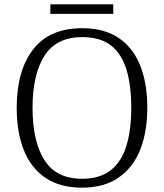

<svg xmlns="http://www.w3.org/2000/svg" viewBox="-20 -855 757 885"><path d="M358 10Q257 10 190 -35Q123 -80 90 -162.5Q57 -245 57 -359Q57 -529 132.5 -627Q208 -725 359 -725Q460 -725 526.5 -680.5Q593 -636 626 -553.5Q659 -471 659 -358Q659 -247 626 -164.5Q593 -82 526 -36Q459 10 358 10ZM358 -31Q440 -31 490 -70Q540 -109 562.5 -182.5Q585 -256 585 -358Q585 -461 563 -534Q541 -607 491.5 -645.5Q442 -684 359 -684Q240 -684 185 -598Q130 -512 130 -358Q130 -204 184.5 -117.5Q239 -31 358 -31ZM212 -791V-835H502V-791Z"/></svg>

Font: Noto Serif Malayalam Light
Style: Regular
Weight: 300
Designer: Indian type Foundry, Jelle Bosma, Monotype Design Team
Foundry: Monotype Imaging Inc.
Version: Version 2.104; ttfautohint (v1.8.4.7-5d5b)